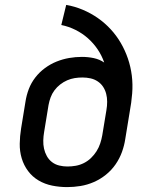

<svg xmlns="http://www.w3.org/2000/svg" viewBox="-20 -755 640 783"><path d="M254 8Q223 8 193 2Q163 -4 137.5 -19Q112 -34 94.5 -57.5Q77 -81 68.5 -109.5Q60 -138 60.5 -169Q61 -200 66 -231L84 -341Q88 -367 97.5 -392Q107 -417 124 -439Q141 -461 163.5 -477.5Q186 -494 211 -504Q236 -514 262 -518.5Q288 -523 314 -523Q339 -523 362.5 -518Q386 -513 405 -500Q395 -529 378 -554Q361 -579 338.5 -599Q316 -619 288 -633Q260 -647 230 -653L250 -735Q285 -729 318 -715Q351 -701 379.5 -681Q408 -661 431.5 -635.5Q455 -610 472.5 -580Q490 -550 501.5 -516.5Q513 -483 517.5 -447Q522 -411 519 -373.5Q516 -336 509 -299L491 -189Q487 -162 477.5 -135.5Q468 -109 451.5 -85Q435 -61 412 -42.5Q389 -24 362.5 -12.5Q336 -1 308.5 3.5Q281 8 254 8ZM255 -76Q272 -76 289 -79Q306 -82 322 -90Q338 -98 351 -110.5Q364 -123 373.5 -138Q383 -153 388.5 -169.5Q394 -186 397 -203L414 -306Q417 -323 417 -340Q417 -357 413 -372.5Q409 -388 400.5 -401Q392 -414 378.5 -423Q365 -432 349 -435.5Q333 -439 316 -439Q300 -439 284.5 -436.5Q269 -434 254 -427.5Q239 -421 225.5 -410.5Q212 -400 202 -386.5Q192 -373 186.5 -358Q181 -343 178 -327L160 -217Q157 -200 156.5 -182.5Q156 -165 159.5 -149Q163 -133 171 -118.5Q179 -104 192 -94Q205 -84 221.5 -80Q238 -76 255 -76Q255 -76 255 -76Q255 -76 255 -76Z"/></svg>

Font: Iosevka Slab Medium Extended
Style: Italic
Weight: 500
Width: 7
Italic angle: -9°
Monospace: yes
Designer: Belleve Invis
Foundry: Belleve Invis
Version: Version 11.1.0; ttfautohint (v1.8.3)